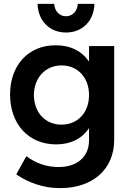

<svg xmlns="http://www.w3.org/2000/svg" viewBox="-20 -773 682 992"><path d="M321 -605C405 -605 465 -664 468 -753H382C380 -716 355 -689 321 -689C287 -689 262 -716 260 -753H174C177 -664 237 -605 321 -605ZM570 -535H440V-455C403 -509 343 -540 266 -539C127 -539 32 -436 32 -285C32 -131 128 -27 270 -27C346 -27 404 -57 440 -111V-48C440 37 379 90 283 90C219 90 165 70 116 34L64 128C127 171 204 199 290 199C459 199 570 102 570 -51ZM298 -129C213 -129 156 -192 155 -282C156 -371 214 -435 298 -435C382 -435 440 -372 440 -282C440 -192 382 -129 298 -129Z"/></svg>

Font: Montserrat_SPRD_medium Medium
Style: Regular
Weight: 400
Designer: Julieta Ulanovsky edited by Nelly Hempel
Foundry: Julieta Ulanovsky
Version: Version 4.000;PS 004.000;hotconv 1.0.88;makeotf.lib2.5.64775